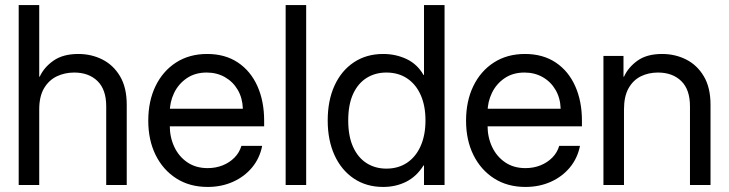

<svg xmlns="http://www.w3.org/2000/svg" viewBox="-20 -739 2913 767"><path d="M136.7 -301.8V0H54.7V-718.8H136.7V-432.6H138.7Q155.8 -470.2 193.8 -496.8Q231.9 -523.4 293 -523.4Q345.2 -523.4 389.2 -501.2Q433.1 -479 459.7 -434.1Q486.3 -389.2 486.3 -320.3V0H404.3V-314.5Q404.3 -381.3 369.4 -415.3Q334.5 -449.2 276.4 -449.2Q238.8 -449.2 207 -434.1Q175.3 -418.9 156 -386.5Q136.7 -354 136.7 -301.8Z M809.6 7.8Q737.8 7.8 684.6 -26.1Q631.3 -60.1 601.8 -119.6Q572.3 -179.2 572.3 -256.8Q572.3 -335 601.3 -395Q630.4 -455.1 683.3 -489.3Q736.3 -523.4 807.6 -523.4Q879.4 -523.4 930.4 -489.3Q981.4 -455.1 1008.3 -395Q1035.2 -335 1035.2 -256.8V-234.4H617.2V-304.7H950.2Q948.7 -347.7 929.7 -380.1Q910.6 -412.6 878.4 -430.9Q846.2 -449.2 805.7 -449.2Q759.3 -449.2 726.1 -426.5Q692.9 -403.8 675.5 -367.7Q658.2 -331.5 658.2 -291V-237.3Q658.2 -190.9 676.3 -152.3Q694.3 -113.8 728.3 -90.6Q762.2 -67.4 809.6 -67.4Q841.8 -67.4 869.4 -78.4Q897 -89.4 916.7 -109.4Q936.5 -129.4 944.3 -156.2H1027.3Q1017.6 -106.9 987.1 -70.1Q956.5 -33.2 910.6 -12.7Q864.7 7.8 809.6 7.8Z M1203.1 -718.8V0H1121.1V-718.8Z M1510.7 7.8Q1443.8 7.8 1393.8 -25.6Q1343.8 -59.1 1316.4 -118.9Q1289.1 -178.7 1289.1 -257.8Q1289.1 -337.4 1316.4 -397.2Q1343.8 -457 1393.8 -490.2Q1443.8 -523.4 1510.7 -523.4Q1561 -523.4 1604 -503.2Q1647 -482.9 1671.9 -439.5H1673.8V-718.8H1755.9V0H1673.8V-78.1H1671.9Q1644 -33.7 1602.5 -12.9Q1561 7.8 1510.7 7.8ZM1523.4 -65.4Q1571.3 -65.4 1606.4 -89.1Q1641.6 -112.8 1660.6 -156.2Q1679.7 -199.7 1679.7 -257.8Q1679.7 -316.4 1660.6 -359.4Q1641.6 -402.3 1606.4 -425.8Q1571.3 -449.2 1523.4 -449.2Q1479 -449.2 1444.6 -427.7Q1410.2 -406.2 1390.6 -363.8Q1371.1 -321.3 1371.1 -257.8Q1371.1 -194.8 1390.6 -151.9Q1410.2 -108.9 1444.6 -87.2Q1479 -65.4 1523.4 -65.4Z M2079.1 7.8Q2007.3 7.8 1954.1 -26.1Q1900.9 -60.1 1871.3 -119.6Q1841.8 -179.2 1841.8 -256.8Q1841.8 -335 1870.8 -395Q1899.9 -455.1 1952.9 -489.3Q2005.9 -523.4 2077.1 -523.4Q2148.9 -523.4 2200 -489.3Q2251 -455.1 2277.8 -395Q2304.7 -335 2304.7 -256.8V-234.4H1886.7V-304.7H2219.7Q2218.3 -347.7 2199.2 -380.1Q2180.2 -412.6 2147.9 -430.9Q2115.7 -449.2 2075.2 -449.2Q2028.8 -449.2 1995.6 -426.5Q1962.4 -403.8 1945.1 -367.7Q1927.7 -331.5 1927.7 -291V-237.3Q1927.7 -190.9 1945.8 -152.3Q1963.9 -113.8 1997.8 -90.6Q2031.7 -67.4 2079.1 -67.4Q2111.3 -67.4 2138.9 -78.4Q2166.5 -89.4 2186.3 -109.4Q2206.1 -129.4 2213.9 -156.2H2296.9Q2287.1 -106.9 2256.6 -70.1Q2226.1 -33.2 2180.2 -12.7Q2134.3 7.8 2079.1 7.8Z M2472.7 -301.8V0H2390.6V-515.6H2470.7V-432.6H2472.7Q2489.7 -470.2 2526.9 -496.8Q2564 -523.4 2625 -523.4Q2677.2 -523.4 2721.2 -501.2Q2765.1 -479 2791.7 -434.1Q2818.4 -389.2 2818.4 -320.3V0H2736.3V-314.5Q2736.3 -381.3 2701.4 -415.3Q2666.5 -449.2 2608.4 -449.2Q2570.8 -449.2 2540 -434.1Q2509.3 -418.9 2491 -386.5Q2472.7 -354 2472.7 -301.8Z"/></svg>

Font: Inter Display V
Style: Regular
Weight: 400
Designer: Rasmus Andersson
Foundry: rsms
Version: Version 3.015;git-src